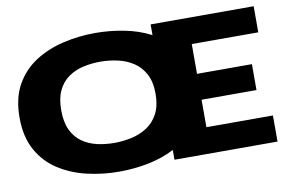

<svg xmlns="http://www.w3.org/2000/svg" viewBox="-76 -837 1451 978"><g transform="rotate(-10 650.0 -347.5)"><path d="M1287 -700V-565H943V-411H1227V-277H943V-135H1287V0H754V-50.5Q691.5 -18 617.2 -3.5Q543 11 467.5 11Q382 11 301 -8Q220 -27 155.2 -68.8Q90.5 -110.5 52.2 -179.5Q14 -248.5 14 -348Q14 -447.5 52.2 -516Q90.5 -584.5 155.2 -626.2Q220 -668 301 -687Q382 -706 467.5 -706Q543 -706 617.2 -691.5Q691.5 -677 754 -644.5V-700ZM467.5 -137.5Q513 -137.5 557.2 -147.2Q601.5 -157 637.8 -180.5Q674 -204 695.8 -245Q717.5 -286 717.5 -348Q717.5 -409.5 695.8 -450.2Q674 -491 637.8 -514.5Q601.5 -538 557.2 -547.8Q513 -557.5 467.5 -557.5Q422 -557.5 379.2 -547.8Q336.5 -538 302.8 -514.5Q269 -491 249.2 -450.2Q229.5 -409.5 229.5 -348Q229.5 -286 249.2 -245Q269 -204 302.8 -180.5Q336.5 -157 379.2 -147.2Q422 -137.5 467.5 -137.5Z"/></g></svg>

Font: Trispace Expanded ExtraBold
Style: Regular
Weight: 800
Width: 7
Designer: Tyler Finck
Foundry: Etcetera Type Company
Version: Version 1.210; ttfautohint (v1.8.3)